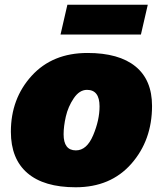

<svg xmlns="http://www.w3.org/2000/svg" viewBox="-20 -778 688 812"><path d="M249 -210Q249 -142 301 -142Q347 -142 374 -206Q401 -270 401 -328Q401 -398 348 -398Q316 -398 292 -362.5Q268 -327 258.5 -285.5Q249 -244 249 -210ZM26 -221Q26 -361 114 -457.5Q202 -554 350 -554Q483 -554 553 -497Q623 -440 623 -330Q623 -185 535.5 -85.5Q448 14 300 14Q166 14 96 -46Q26 -106 26 -221ZM236 -632 265 -758H605L576 -632Z"/></svg>

Font: Nacelle Black
Style: Italic
Weight: 900
Italic angle: -12°
Designer: Sora Sagano
Foundry: Sora Sagano
Version: Version 1.000;FEAKit 1.0